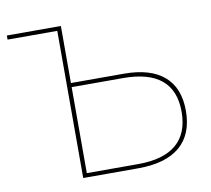

<svg xmlns="http://www.w3.org/2000/svg" viewBox="-78 -788 961 875"><g transform="rotate(-10 402.5 -350.0)"><path d="M503 -436Q625 -436 688.5 -381.5Q752 -327 752 -221Q752 -112 686 -56Q620 0 492 0H238V-681H8V-700H258V-436ZM496 -19Q613 -19 672.5 -69.5Q732 -120 732 -220Q732 -417 496 -417H258V-19Z"/></g></svg>

Font: Montserrat
Style: Regular
Weight: 400
Designer: Julieta Ulanovsky
Foundry: Julieta Ulanovsky
Version: Version 8.000